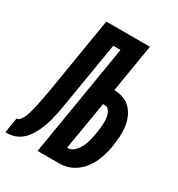

<svg xmlns="http://www.w3.org/2000/svg" viewBox="-220 -850 895 964"><g transform="rotate(30 227.0 -367.5)"><path d="M-46 0 -32 -88Q-20 -88 -12 -99Q-4 -110 1.5 -121.5Q7 -133 10.5 -144.5Q14 -156 17 -168Q20 -180 22.5 -191.5Q25 -203 27.5 -215Q30 -227 32 -238.5Q34 -250 36.5 -262Q39 -274 41 -285.5Q43 -297 45 -309L115 -735H368L322 -457Q350 -457 375.5 -447.5Q401 -438 419 -419Q437 -400 447 -375Q457 -350 460.5 -323Q464 -296 462 -267.5Q460 -239 456 -211Q452 -187 445 -162Q438 -137 427.5 -113.5Q417 -90 400.5 -68.5Q384 -47 362.5 -31Q341 -15 316 -7.5Q291 0 266 0H141L248 -647H206L147 -293Q144 -275 141 -256Q138 -237 134 -218.5Q130 -200 125.5 -181.5Q121 -163 115 -145Q109 -127 101 -109Q93 -91 83 -74Q73 -57 59 -42Q45 -27 27.5 -17Q10 -7 -9 -3.5Q-28 0 -46 0ZM266 -88Q280 -88 293 -97Q306 -106 314.5 -118Q323 -130 329.5 -143.5Q336 -157 340 -170.5Q344 -184 347 -198Q350 -212 352 -226Q354 -240 356 -254Q358 -268 358.5 -282Q359 -296 358 -309.5Q357 -323 353 -335.5Q349 -348 340.5 -358Q332 -368 318 -368H308L261 -88Z"/></g></svg>

Font: Iosevka Extrabold Oblique
Style: Regular
Weight: 800
Italic angle: -9°
Monospace: yes
Designer: Belleve Invis
Foundry: Belleve Invis
Version: Version 32.5.0; ttfautohint (v1.8.4)